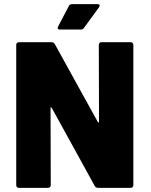

<svg xmlns="http://www.w3.org/2000/svg" viewBox="-20 -903 724 923"><path d="M467 -700H609Q614 -700 617.5 -696.5Q621 -693 621 -688V-12Q621 -7 617.5 -3.5Q614 0 609 0H451Q441 0 436 -8L229 -384Q227 -387 225 -387Q223 -387 223 -383L224 -12Q224 -7 220.5 -3.5Q217 0 212 0H70Q65 0 61.5 -3.5Q58 -7 58 -12V-688Q58 -693 61.5 -696.5Q65 -700 70 -700H228Q238 -700 243 -692L450 -317Q452 -314 454 -314Q456 -314 456 -318L455 -688Q455 -693 458.5 -696.5Q462 -700 467 -700ZM326 -883H449Q459 -883 459 -876Q459 -873 456 -868L383 -768Q378 -761 369 -761H267Q260 -761 258 -765Q256 -769 259 -775L311 -874Q315 -883 326 -883Z"/></svg>

Font: BARLOWEXTRABOLD
Style: Regular
Weight: 800
Designer: Jeremy Tribby
Foundry: Tribby Type
Version: Version 1.422